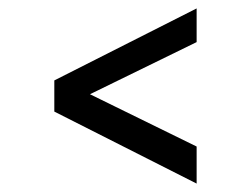

<svg xmlns="http://www.w3.org/2000/svg" viewBox="-20 -572 595 456"><path d="M447 -552V-472L136 -320L109 -336V-381ZM447 -224V-136L109 -307V-353L137 -376Z"/></svg>

Font: Roboto Serif 28pt Condensed Medium
Style: Regular
Weight: 500
Width: 3
Designer: Greg Gazdowicz
Foundry: Commercial Type
Version: Version 1.008